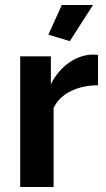

<svg xmlns="http://www.w3.org/2000/svg" viewBox="-20 -750 427 770"><path d="M373 -408Q312 -408 264 -384.5Q216 -361 195 -317V0H61V-524H184V-412Q211 -466 254.5 -497Q298 -528 346 -531Q367 -531 373 -530ZM260 -585 174 -611 228 -730H353Z"/></svg>

Font: Raleway
Style: Bold
Weight: 700
Designer: Matt McInerney, Pablo Impallari, Rodrigo Fuenzalida
Foundry: Matt McInerney, Pablo Impallari, Rodrigo Fuenzalida
Version: Version 4.026